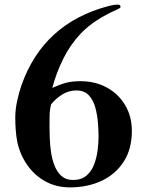

<svg xmlns="http://www.w3.org/2000/svg" viewBox="-20 -809 630 830"><path d="M406 -219Q406 -243 403.5 -276.5Q401 -310 392.5 -342.5Q384 -375 364.5 -396.5Q345 -418 310 -418Q277 -418 249 -400.5Q221 -383 201 -358Q195 -335 194.5 -311Q194 -287 194 -264Q194 -243 195 -213.5Q196 -184 200.5 -152Q205 -120 216 -92.5Q227 -65 246 -48Q265 -31 296 -31Q332 -31 354 -50Q376 -69 387 -98.5Q398 -128 402 -160Q406 -192 406 -219ZM550 -243Q550 -165 515 -110.5Q480 -56 419.5 -27.5Q359 1 282 1Q223 1 176 -25Q129 -51 98 -95.5Q67 -140 55 -194Q50 -220 48 -247Q46 -274 46 -301Q46 -334 54 -372Q62 -410 73 -441Q167 -707 446 -782Q457 -785 468 -787Q479 -789 490 -789Q501 -789 501 -779Q501 -775 493.5 -771.5Q486 -768 482 -766Q439 -747 400 -722Q361 -697 329 -664Q283 -615 253 -554Q223 -493 206 -429Q239 -444 265 -451Q291 -458 328 -458Q392 -458 442 -430.5Q492 -403 521 -354.5Q550 -306 550 -243Z"/></svg>

Font: Kaisei Tokumin ExtraBold
Style: Regular
Weight: 800
Designer: Font-Kai, 金井和夫
Foundry: KAZUO KANAI
Version: Version 5.003